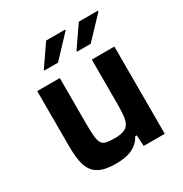

<svg xmlns="http://www.w3.org/2000/svg" viewBox="-167 -837 927 972"><g transform="rotate(-30 296.5 -350.5)"><path d="M232 8Q180 8 148 -5Q116 -18 99.5 -43Q83 -68 77 -105Q71 -142 71 -191V-510H203V-240Q203 -194 206 -167Q209 -140 218 -127Q227 -114 245 -110.5Q263 -107 293 -107Q325 -107 345 -114.5Q365 -122 374.5 -138.5Q384 -155 387 -181.5Q390 -208 390 -246V-510H522V0H399L395 -64H386Q374 -40 352.5 -23.5Q331 -7 301 0.5Q271 8 232 8ZM154 -582V-587L238 -709H349V-704L234 -582ZM345 -582V-587L429 -709H541V-704L425 -582Z"/></g></svg>

Font: Saira Thin SemiBold
Style: Regular
Weight: 600
Version: Version 1.101